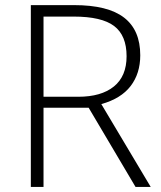

<svg xmlns="http://www.w3.org/2000/svg" viewBox="-20 -734 634 754"><path d="M150.9 -311V0H101.1V-713.9H271Q403.8 -713.9 467.3 -664.8Q530.8 -615.7 530.8 -517.1Q530.8 -445.3 492.9 -396Q455.1 -346.7 377.9 -325.2L571.8 0H512.2L328.1 -311ZM150.9 -354H287.1Q377.4 -354 427.2 -394.3Q477.1 -434.6 477.1 -513.2Q477.1 -594.7 428.2 -631.8Q379.4 -668.9 269 -668.9H150.9Z"/></svg>

Font: JBL Sans
Style: Light
Weight: 300
Version: Version 1.10